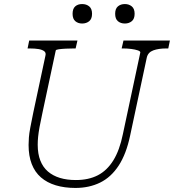

<svg xmlns="http://www.w3.org/2000/svg" viewBox="-20 -910 858 947"><path d="M189 -352Q180 -311 175 -283Q170 -255 168 -235Q166 -215 166 -196Q166 -151 179 -118Q192 -85 216.5 -64Q241 -43 275.5 -32.5Q310 -22 354 -22Q417 -22 462.5 -45.5Q508 -69 539 -119Q570 -169 586 -248L672 -651Q673 -657 660 -661.5Q647 -666 627.5 -668.5Q608 -671 589 -671H580L589 -710H818L810 -671H799Q762 -671 736 -661.5Q710 -652 704 -626L622 -242Q603 -151 565.5 -93.5Q528 -36 474 -9.5Q420 17 352 17Q298 17 255 4Q212 -9 182 -35Q152 -61 136.5 -101Q121 -141 121 -195Q121 -212 122.5 -232Q124 -252 129.5 -281Q135 -310 144 -354L204 -635Q208 -650 198 -657.5Q188 -665 170 -668Q152 -671 127 -671H116L124 -710H362L353 -671H344Q325 -671 304.5 -670Q284 -669 270 -667Q256 -665 255 -661ZM385 -794Q365 -794 351.5 -805.5Q338 -817 338 -842Q338 -867 351 -878.5Q364 -890 385 -890Q406 -890 420 -878.5Q434 -867 434 -842Q434 -817 420 -805.5Q406 -794 385 -794ZM596 -794Q575 -794 561.5 -805.5Q548 -817 548 -842Q548 -867 561.5 -878.5Q575 -890 596 -890Q616 -890 630 -878.5Q644 -867 644 -842Q644 -817 630 -805.5Q616 -794 596 -794Z"/></svg>

Font: Roboto Serif 20pt Thin
Style: Italic
Weight: 250
Italic angle: -10°
Version: Version 1.007